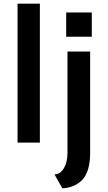

<svg xmlns="http://www.w3.org/2000/svg" viewBox="-20 -780 589 1050"><path d="M76 0V-760H198V0ZM342 -579V-712H482V-579ZM321 250 278 174Q309.5 173 329.2 140.2Q349 107.5 349 58V-498H473V63Q471 159.5 431 202.5Q391 245.5 321 250Z"/></svg>

Font: Alatsi
Style: Regular
Weight: 400
Designer: Spyros Zevelakis, Eben Sorkin
Foundry: www.sorkintype.com
Version: Version 1.008; ttfautohint (v1.8.4.7-5d5b)